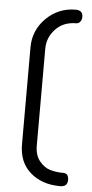

<svg xmlns="http://www.w3.org/2000/svg" viewBox="-55 -801 410 854"><g transform="rotate(5 149.5 -374.0)"><path d="M247 20Q166 20 114 -25Q62 -70 62 -151V-584Q62 -660 116.5 -714Q171 -768 248 -768Q280 -768 280 -739Q280 -726 273 -717Q266 -708 256 -708Q198 -708 163 -670.5Q128 -633 128 -584V-151Q128 -108 149 -82Q170 -56 196.5 -48Q223 -40 256 -40Q280 -40 280 -10Q280 20 247 20Z"/></g></svg>

Font: Dosis
Style: Book
Weight: 400
Designer: EdgarTolentino, PabloImpallari, IginoMarini
Foundry: EdgarTolentino, PabloImpallari, IginoMarini
Version: Version 1.007